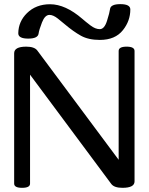

<svg xmlns="http://www.w3.org/2000/svg" viewBox="-20 -901 723 933"><path d="M465.3 -707Q409.7 -707 373 -727.5Q336.4 -748 295.9 -782.2Q283.7 -793 261 -810.8Q238.3 -828.6 220.7 -828.6Q198.2 -828.6 184.1 -792.2Q169.9 -755.9 167.5 -737.8Q164.1 -713.4 117.2 -713.4Q68.4 -713.4 68.8 -739.7Q69.8 -796.4 110.8 -836.9Q154.8 -880.4 223.1 -880.4Q297.9 -880.4 379.9 -809.6Q395.5 -795.9 419.4 -777.6Q443.4 -759.3 464.8 -759.3Q487.3 -759.3 500 -799.8Q512.7 -840.3 514.6 -856.4Q517.1 -880.9 564.9 -880.9Q613.3 -880.9 613.3 -855Q613.3 -799.8 577.6 -754.9Q540 -707 465.3 -707ZM575.2 11.7Q535.2 11.7 521 -6.8L126 -538.1V-8.8Q126 11.7 87.4 11.7Q48.8 11.7 48.8 -8.8V-642.1Q48.8 -674.3 107.4 -674.3Q147 -674.3 161.1 -655.8L556.6 -124.5V-653.3Q556.6 -674.3 595.2 -674.3Q633.8 -674.3 633.8 -653.3V-19.5Q633.8 11.7 575.2 11.7Z"/></svg>

Font: Gayathri
Style: Bold
Weight: 700
Designer: Binoy Dominic <binoy.domenic@gmail.com>
Foundry: SMC
Version: Version 1.000